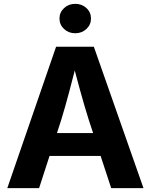

<svg xmlns="http://www.w3.org/2000/svg" viewBox="-20 -968 775 988"><path d="M17.6 0 268.6 -727.5H462.9L718.3 0H552.2L436.5 -352.1Q415 -420.4 393.3 -499Q371.6 -577.6 347.2 -672.9H382.3Q357.9 -577.6 336.9 -498.5Q315.9 -419.4 295.4 -352.1L181.2 0ZM175.3 -165.5V-283.2H560.5V-165.5ZM367.2 -796.9Q333 -796.9 309.6 -818.8Q286.1 -840.8 286.1 -872.6Q286.1 -904.3 309.6 -926.3Q333 -948.2 367.2 -948.2Q401.4 -948.2 424.8 -926.5Q448.2 -904.8 448.2 -872.6Q448.2 -840.8 424.6 -818.8Q400.9 -796.9 367.2 -796.9Z"/></svg>

Font: Inter 20pt
Style: Bold
Weight: 700
Version: Version 4.001;git-66647c0bb